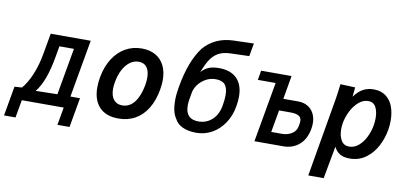

<svg xmlns="http://www.w3.org/2000/svg" viewBox="-112 -1029 3194 1498"><g transform="rotate(10 1485.0 -280.0)"><path d="M11 -94 69.5 -97.5Q108.5 -142 140.2 -217Q172 -292 189 -388.5L217.5 -550H534.5L454 -94H530L488.5 141H392.5L417.5 0H85.5L60.5 141H-30.5ZM351 -94 416.5 -465H301.5L285.5 -374.5Q268 -275.5 242.2 -206Q216.5 -136.5 179.5 -90.5Z M648 -201.5Q648 -241.5 656 -284.5Q671.5 -369 711 -431.2Q750.5 -493.5 809 -526.8Q867.5 -560 938.5 -560Q1002 -560 1047.5 -534.2Q1093 -508.5 1117.2 -460Q1141.5 -411.5 1141.5 -344.5Q1141.5 -309 1134 -267.5Q1118.5 -180.5 1080.8 -118.2Q1043 -56 984.8 -23Q926.5 10 851.5 10Q752.5 10 700.2 -45.5Q648 -101 648 -201.5ZM1013.5 -282.5Q1019 -312 1019 -341.5Q1019 -395.5 997 -424.8Q975 -454 932.5 -454Q895.5 -454 863.5 -430.8Q831.5 -407.5 809 -365Q786.5 -322.5 776.5 -265.5Q771 -235 771 -211.5Q771 -156.5 795.2 -126.2Q819.5 -96 862.5 -96Q921 -96 959.2 -145.2Q997.5 -194.5 1013.5 -282.5Z M1298.5 -64Q1263.5 -113 1263.5 -205.5Q1263.5 -255 1274 -313.5Q1292.5 -420 1323 -500.8Q1353.5 -581.5 1397.5 -639.5Q1439.5 -688 1497 -715Q1554.5 -742 1627 -745L1792 -750L1773.5 -647L1621.5 -642Q1566 -640 1529.2 -619Q1492.5 -598 1467.5 -559.5Q1442.5 -521 1418.5 -457Q1443 -486.5 1476 -500.2Q1509 -514 1558.5 -514Q1650.5 -514 1700 -464.2Q1749.5 -414.5 1749.5 -320Q1749.5 -284.5 1742 -242.5Q1729 -167.5 1690.2 -109.2Q1651.5 -51 1594.2 -18.5Q1537 14 1469.5 14Q1407.5 14 1362.5 -5.8Q1317.5 -25.5 1298.5 -64ZM1635.5 -227.5Q1644.5 -277 1644.5 -314Q1644.5 -370.5 1621.8 -397.2Q1599 -424 1549 -424Q1504 -424 1468 -403.2Q1432 -382.5 1409.5 -351.2Q1387 -320 1381.5 -289.5L1373 -240.5Q1367.5 -208.5 1367.5 -185Q1367.5 -76 1470.5 -76Q1512 -76 1546.2 -94Q1580.5 -112 1603.8 -146.2Q1627 -180.5 1635.5 -227.5Z M2012.5 -476H1871.5L1884.5 -551H2125.5L2093 -365H2211Q2253 -365 2285 -346.8Q2317 -328.5 2335 -294.8Q2353 -261 2353 -215.5Q2353 -193.5 2348.5 -169.5Q2333.5 -87.5 2282.2 -43.8Q2231 0 2155.5 0H1928.5ZM2248.5 -175.5 2252.5 -198.5Q2254 -207.5 2254 -215Q2254 -245.5 2231.2 -257.8Q2208.5 -270 2169 -270H2076L2045 -94H2130.5Q2173.5 -94 2207.5 -115Q2241.5 -136 2248.5 -175.5Z M2509 -528.5 2512 -554.5 2629.5 -550 2622 -475Q2656.5 -521.5 2693.5 -540.8Q2730.5 -560 2775 -560Q2835 -560 2873.8 -530Q2912.5 -500 2930 -450.8Q2947.5 -401.5 2947.5 -342Q2947.5 -302.5 2941 -267Q2929.5 -201 2897.8 -139.2Q2866 -77.5 2811.2 -36.8Q2756.5 4 2681.5 4Q2635 4 2605 -13.8Q2575 -31.5 2558 -67.5L2510.5 190H2388.5L2496 -435.5Q2503 -477 2509 -528.5ZM2823 -281Q2828.5 -311 2828.5 -341Q2828.5 -393.5 2809.8 -428.2Q2791 -463 2750 -463Q2709.5 -463 2674.2 -432.8Q2639 -402.5 2615.2 -355.5Q2591.5 -308.5 2583 -261Q2578.5 -236.5 2578.5 -210Q2578.5 -157.5 2599.2 -122.2Q2620 -87 2663 -87Q2703 -87 2736.5 -115.2Q2770 -143.5 2792.2 -188Q2814.5 -232.5 2823 -281Z"/></g></svg>

Font: JuliaMono BoldItalic
Style: Regular
Weight: 700
Italic angle: -9°
Monospace: yes
Designer: cormullion
Foundry: corm
Version: Version 0.049; ttfautohint (v1.8.4)